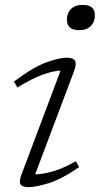

<svg xmlns="http://www.w3.org/2000/svg" viewBox="-20 -759 410 789"><path d="M255 -678Q255 -705.5 272 -722.2Q289 -739 320 -739Q370 -739 370 -696.5Q370 -669 353 -652Q336 -635 305 -635Q255 -635 255 -678ZM69.5 -45 229 -469Q197.5 -467.5 154.8 -452Q112 -436.5 51.5 -399.5L37 -423.5Q116.5 -483.5 170.8 -502.8Q225 -522 253 -522Q280.5 -522 288 -509.5Q295.5 -497 284.5 -467L124.5 -42.5Q155.5 -43 196.5 -54.5Q237.5 -66 292 -96.5L305 -72Q231 -21.5 178.5 -5.8Q126 10 97 10Q71.5 10 64.2 -1.2Q57 -12.5 69.5 -45Z"/></svg>

Font: Newsreader 6pt Light
Style: Italic
Weight: 300
Italic angle: -17°
Designer: Hugues Gentile
Foundry: Production Type
Version: Version 1.003; ttfautohint (v1.8.3)